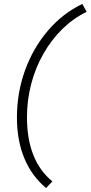

<svg xmlns="http://www.w3.org/2000/svg" viewBox="-20 -735 460 975"><path d="M214 220Q141 159 103.5 68.5Q66 -22 66 -139Q66 -264 107 -377.5Q148 -491 223 -579Q298 -667 398 -715L420 -675Q352 -642 296.5 -587.5Q241 -533 200.5 -462Q160 -391 138.5 -309Q117 -227 117 -140Q117 81 246 186Z"/></svg>

Font: Red Hat Text VF
Style: Italic
Weight: 300
Italic angle: -12°
Designer: Pentagram, MCKL
Foundry: Pentagram, MCKL
Version: Version 1.023